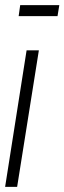

<svg xmlns="http://www.w3.org/2000/svg" viewBox="-22 -731 252 751"><path d="M45 0H-2L82 -534H130ZM51 -668 57 -711H210L203 -668Z"/></svg>

Font: Georama ExtraCondensed Light
Style: Italic
Weight: 300
Width: 2
Italic angle: -9°
Designer: Jean-Baptiste Levee
Foundry: Production Type
Version: Version 1.000